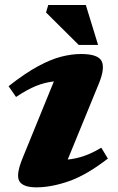

<svg xmlns="http://www.w3.org/2000/svg" viewBox="-20 -752 483 784"><path d="M72.5 -107 200 -419.5Q163 -415.5 127 -401Q91 -386.5 45.5 -356L15 -400Q82.5 -453 135.2 -481.5Q188 -510 230.8 -520.8Q273.5 -531.5 310.5 -531.5Q380 -531.5 394.8 -502.8Q409.5 -474 384 -411.5L256.5 -100.5Q325.5 -107 393.5 -149L420.5 -104.5Q334 -37.5 261.8 -12.2Q189.5 13 128.5 13Q74 13 59 -12.2Q44 -37.5 72.5 -107ZM380.5 -568.5H301.5L168 -701L177 -731.5H330.5Z"/></svg>

Font: Newsreader 6pt
Style: Bold Italic
Weight: 700
Italic angle: -17°
Designer: Hugues Gentile
Foundry: Production Type
Version: Version 1.003; ttfautohint (v1.8.3)